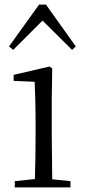

<svg xmlns="http://www.w3.org/2000/svg" viewBox="-20 -811 368 831"><path d="M292 -595 308 -610 179 -791H149L19 -610L37 -595L164 -722ZM130 0H285V-27L206 -35L204 -227V-378L206 -515L194 -523L39 -487V-461L130 -457C132 -407 134 -352 134 -285V-227C134 -173 133 -91 131 -36L44 -27V0Z"/></svg>

Font: Noto Serif CJK KR Light
Style: Regular
Weight: 300
Designer: Ryoko NISHIZUKA 西塚涼子 (kana & ideographs); Frank Grießhammer (Latin, Greek & Cyrillic); Wenlong ZHANG 张文龙 (bopomofo); San
Foundry: Adobe
Version: Version 2.001;hotconv 1.1.0;makeotfexe 2.6.0